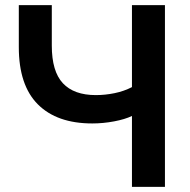

<svg xmlns="http://www.w3.org/2000/svg" viewBox="-20 -725 737 745"><path d="M492 0V-275Q465 -262 422.5 -254Q380 -246 338 -246Q201 -246 127 -320Q53 -394 53 -542V-705H181V-548Q181 -448 224 -402Q267 -356 352 -356Q388 -356 424.5 -363.5Q461 -371 492 -387V-705H620V0Z"/></svg>

Font: Nunito Sans
Style: Bold
Weight: 700
Designer: Vernon Adams
Foundry: Vernon Adams
Version: Version 3.101; ttfautohint (v1.8.4.7-5d5b);gftools[0.9.27]